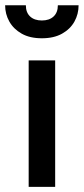

<svg xmlns="http://www.w3.org/2000/svg" viewBox="-56 -730 327 750"><path d="M56 0V-494H159.5V0ZM107.5 -580.5Q60.5 -580.5 28.8 -598.5Q-3 -616.5 -19.5 -645.8Q-36 -675 -36 -709.5H45Q45 -681 61.8 -665.5Q78.5 -650 107.5 -650Q136.5 -650 153.2 -665.5Q170 -681 170 -709.5H251Q251 -675 234.8 -645.8Q218.5 -616.5 186.5 -598.5Q154.5 -580.5 107.5 -580.5Z"/></svg>

Font: Cabin SemiCondensedMedium
Style: Regular
Weight: 500
Width: 4
Designer: Pablo Impallari
Foundry: Pablo Impallari. http://www.impallari.com Igino Marini. http://www.ikern.com
Version: Version 3.001